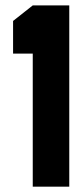

<svg xmlns="http://www.w3.org/2000/svg" viewBox="-20 -704 311 724"><path d="M29.3 -502V-625L103.5 -683.6H241.2V0H103.5V-502Z"/></svg>

Font: Post No Bills Colombo
Style: ExtraBold
Weight: 900
Designer: Kosala Senevirathne, Siva Puranthara, Lasantha Premarathna, Tharique Azeez
Foundry: Mooniak
Version: Version 1.220 ; ttfautohint (v1.5)